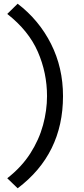

<svg xmlns="http://www.w3.org/2000/svg" viewBox="-20 -797 454 1033"><path d="M19 162Q96 102 143 28.5Q190 -45 211.5 -124Q233 -203 233 -280Q233 -405 183.5 -518.5Q134 -632 19 -722L75 -777Q190 -689 254.5 -561Q319 -433 319 -280Q319 32 75 216Z"/></svg>

Font: Stick
Style: Regular
Weight: 400
Designer: Fontworks Inc.
Foundry: Fontworks Inc.
Version: Version 1.100